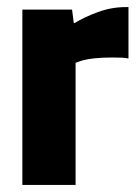

<svg xmlns="http://www.w3.org/2000/svg" viewBox="-20 -521 395 541"><path d="M43 0V-494H183L193 -418V0ZM165 -333V-456H190Q218 -473 256 -487Q294 -501 334 -501Q336 -501 338 -501Q340 -501 342 -501V-356Q334 -358 323.5 -358.5Q313 -359 296 -359Q238 -359 207 -349Q176 -339 165 -333Z"/></svg>

Font: Blinker
Style: Regular
Weight: 400
Designer: Juergen Huber
Foundry: supertype
Version: 1.017